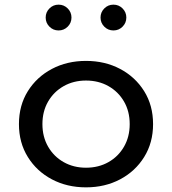

<svg xmlns="http://www.w3.org/2000/svg" viewBox="-20 -790 740 826"><path d="M350 16Q431.5 16 496.8 -18.5Q562 -53 600.2 -114.5Q638.5 -176 638.5 -256Q638.5 -336.5 600.2 -397.8Q562 -459 496.8 -493.5Q431.5 -528 350 -528Q268.5 -528 203.2 -493.5Q138 -459 99.8 -397.8Q61.5 -336.5 61.5 -256Q61.5 -176 99.8 -114.5Q138 -53 203.2 -18.5Q268.5 16 350 16ZM350 -68.5Q296.5 -68.5 254 -92.5Q211.5 -116.5 187 -159Q162.5 -201.5 162.5 -256Q162.5 -311 187 -353.2Q211.5 -395.5 254 -419.5Q296.5 -443.5 350 -443.5Q404 -443.5 446.5 -419.5Q489 -395.5 513.5 -353.2Q538 -311 538 -256Q538 -201.5 513.5 -159Q489 -116.5 446.5 -92.5Q404 -68.5 350 -68.5ZM468 -659Q491 -659 507.2 -675.2Q523.5 -691.5 523.5 -714.5Q523.5 -737.5 507.2 -753.8Q491 -770 468 -770Q445 -770 428.8 -753.8Q412.5 -737.5 412.5 -714.5Q412.5 -691.5 428.8 -675.2Q445 -659 468 -659ZM232 -659Q255 -659 271.2 -675.2Q287.5 -691.5 287.5 -714.5Q287.5 -737.5 271.2 -753.8Q255 -770 232 -770Q209 -770 192.8 -753.8Q176.5 -737.5 176.5 -714.5Q176.5 -691.5 192.8 -675.2Q209 -659 232 -659Z"/></svg>

Font: Spartan Medium
Style: Regular
Weight: 500
Designer: Matt Bailey, Mirko Velimirovic
Foundry: Matt Bailey
Version: Version 1.003; ttfautohint (v1.8.3)